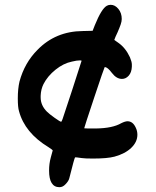

<svg xmlns="http://www.w3.org/2000/svg" viewBox="-20 -836 647 798"><path d="M379 -302Q448 -303 484 -324Q500 -332 510 -332Q532 -332 544 -306Q551 -292 551 -276Q551 -246 525.5 -221.5Q500 -197 456 -185Q426 -177 366 -177Q333 -177 320 -179Q293 -183 292 -182Q289 -179 268 -95Q265 -83 252 -70Q241 -58 227 -58Q184 -58 184 -127Q184 -156 191 -181Q193 -187 194.5 -194Q196 -201 197.5 -205Q199 -209 199 -210Q200 -211 195 -215Q190 -219 182 -224Q83 -284 59 -374Q54 -390 54 -427Q54 -467 61 -497Q82 -575 136 -629Q211 -706 324 -707L365 -708L374 -731Q402 -800 424 -812Q431 -816 440 -816Q458 -816 472 -799Q486 -782 486 -757Q486 -747 481.5 -734Q477 -721 469 -702.5Q461 -684 460 -683L455 -670L472 -658Q502 -637 520 -598Q528 -579 528 -568V-559Q527 -535 515 -521.5Q503 -508 487 -508Q464 -508 445 -533Q427 -557 416 -557H415Q413 -555 371.5 -430.5Q330 -306 330 -303Q330 -302 357 -302ZM149 -431Q149 -398 175 -372Q185 -362 207.5 -346Q230 -330 234 -330Q236 -330 240 -341L280 -462Q319 -582 319 -583Q319 -585 312 -585Q299 -585 279 -580Q244 -573 211 -546.5Q178 -520 161 -487Q150 -465 149 -438Z"/></svg>

Font: Chanighter Handwriting Cyr
Style: Regular
Weight: 400
Designer: Sin Chanighter
Version: Version 001.001